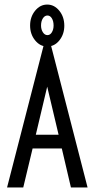

<svg xmlns="http://www.w3.org/2000/svg" viewBox="-20 -822 415 842"><path d="M291 0 251 -171H123L82 0H11L174 -633H201L364 0ZM187 -442 137 -231H237ZM187 -618Q156 -618 134 -645Q112 -672 112 -710Q112 -748 134 -775Q156 -802 187 -802Q218 -802 240 -775Q262 -748 262 -709Q262 -672 240.5 -645Q219 -618 187 -618ZM188 -668Q200 -668 207.5 -680.5Q215 -693 215 -710Q215 -729 207.5 -741.5Q200 -754 188 -754Q176 -754 168 -741.5Q160 -729 160 -710Q160 -693 168 -680.5Q176 -668 188 -668Z"/></svg>

Font: Inconsolata Condensed Medium
Style: Regular
Weight: 500
Width: 3
Monospace: yes
Designer: Raph Levien, Cyreal, Brenton Simpson
Foundry: Raph Levien, Cyreal, Google
Version: Version 3.100; ttfautohint (v1.8.4.7-5d5b)